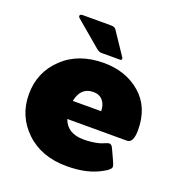

<svg xmlns="http://www.w3.org/2000/svg" viewBox="-130 -808 868 933"><g transform="rotate(20 304.0 -341.5)"><path d="M383.3 -558.3H287.5Q275.8 -558.3 263.3 -568.3L129.2 -681.7Q125 -685.8 125 -690.8Q125 -700 141.7 -700H287.5Q305.8 -700 313.3 -687.5L389.2 -574.2Q392.5 -570 392.5 -565.8Q392.5 -558.3 383.3 -558.3ZM316.7 -516.7Q430.8 -516.7 507.1 -450.8Q583.3 -385 583.3 -266.7Q583.3 -200 550 -200H241.7Q265 -133.3 350 -133.3Q389.2 -133.3 425 -141.7Q438.3 -145 453.3 -151.7Q468.3 -158.3 475 -158.3Q487.5 -158.3 495.8 -137.5L520.8 -83.3Q529.2 -65 529.2 -58.3Q529.2 -55 528.3 -52.1Q527.5 -49.2 525 -46.7Q522.5 -44.2 520.8 -42.1Q519.2 -40 515 -37.1Q510.8 -34.2 509.2 -32.9Q507.5 -31.7 502.1 -28.8Q496.7 -25.8 495.8 -25Q425 16.7 316.7 16.7Q185.8 16.7 105.4 -60Q25 -136.7 25 -250Q25 -363.3 105.4 -440Q185.8 -516.7 316.7 -516.7ZM236.7 -291.7H383.3Q383.3 -325 365.8 -345.8Q348.3 -366.7 316.7 -366.7Q251.7 -366.7 236.7 -291.7Z"/></g></svg>

Font: BoonTook Mon
Style: Regular
Weight: 400
Designer: Sungsit Sawaiwan
Foundry: FontUni
Version: Version 3.0